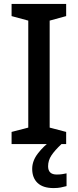

<svg xmlns="http://www.w3.org/2000/svg" viewBox="-20 -734 397 978"><path d="M317 0H39V-62L124 -84V-629L39 -652V-714H317V-652L233 -629V-84L317 -62ZM225 113Q225 155 269 155Q285 155 297.5 153Q310 151 319 149V214Q304 218 289 221Q274 224 253 224Q199 224 171.5 198Q144 172 144 126Q144 85 173.5 47Q203 9 240 -17L293 0Q259 32 242 57.5Q225 83 225 113Z"/></svg>

Font: Noto Sans Thai Looped Medium
Style: Regular
Weight: 500
Designer: Sasikarn Vongin, Ben Mitchell
Foundry: The Fontpad Ltd
Version: Version 1.001; ttfautohint (v1.8.4.7-5d5b)